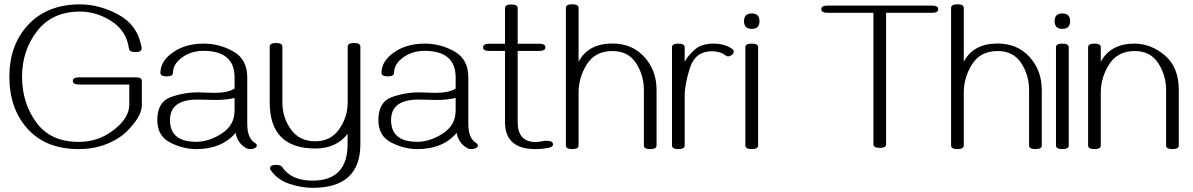

<svg xmlns="http://www.w3.org/2000/svg" viewBox="-20 -695 5656 910"><path d="M556.6 -51.3Q469.2 11.7 353 11.7Q198.2 11.7 111.3 -84Q24.4 -179.7 24.4 -331.1Q24.4 -482.9 114.7 -578.6Q205.1 -674.3 359.4 -674.3Q449.7 -674.3 538.3 -627.2Q627 -580.1 647.9 -484.9Q651.4 -472.2 651.4 -465.3Q651.4 -448.2 621.6 -448.2Q593.3 -448.2 591.3 -463.9Q580.1 -548.3 509 -594.2Q438 -640.1 359.4 -640.1Q227.1 -640.1 155.8 -547.6Q84.5 -455.1 84.5 -331.1Q84.5 -207.5 151.9 -115Q219.2 -22.5 353 -22.5Q441.4 -22.5 509.8 -72.3Q592.8 -132.3 592.8 -198.7V-294.4H355.5Q325.2 -294.4 325.2 -311.5Q325.2 -328.6 355.5 -328.6H622.6Q652.3 -328.6 652.3 -311.5V-198.2Q652.3 -159.7 619.4 -116.2Q586.4 -72.8 556.6 -51.3Z M1167 11.7Q1154.8 11.7 1145.5 6.3Q1105 -17.6 1096.7 -65.4Q1031.2 11.7 910.2 11.7Q848.1 11.7 786.9 -19.3Q725.6 -50.3 725.6 -125.5Q725.6 -211.9 788.8 -234.6Q852.1 -257.3 919.4 -257.3Q936.5 -257.3 956.3 -256.1Q976.1 -254.9 996.1 -254.9Q1060.1 -254.9 1091.8 -275.4V-328.1Q1091.8 -453.1 945.8 -454.1Q889.2 -454.1 847.2 -425.8Q800.3 -393.6 799.8 -350.1Q799.8 -333 769.5 -333Q740.2 -333 740.2 -350.1Q740.7 -406.7 801.3 -447.8Q859.9 -488.3 945.8 -488.3Q1020 -488.3 1085.9 -451.2Q1151.9 -414.1 1151.9 -328.1V-108.4Q1151.9 -39.1 1189 -17.1Q1197.3 -12.2 1197.3 -5.4Q1197.3 1.5 1188 6.8Q1178.2 11.7 1167 11.7ZM910.2 -22.9Q970.2 -22.9 1031 -62.3Q1091.8 -101.6 1091.8 -171.4V-230.5Q1049.8 -221.2 1001 -221.2Q980 -221.2 958.5 -222.2Q937 -223.1 915.5 -223.1Q785.6 -223.1 785.6 -125.5Q785.6 -22.9 910.2 -22.9Z M1461.4 195.3Q1408.2 195.3 1350.8 176Q1293.5 156.7 1261.7 109.4Q1259.8 106 1259.8 103Q1259.8 86.4 1290 86.4Q1310.5 86.4 1317.9 97.2Q1360.4 161.1 1461.4 161.1Q1627.4 161.1 1627.4 -11.7V-60.5Q1574.2 8.8 1474.6 8.8Q1258.3 8.8 1258.3 -209.5V-474.1Q1258.3 -491.2 1288.6 -491.2Q1318.4 -491.2 1318.4 -474.1V-209.5Q1318.4 -138.2 1358.6 -81.8Q1398.9 -25.4 1474.6 -25.4Q1547.4 -25.4 1587.6 -82.8Q1627.9 -140.1 1627.9 -209.5V-474.1Q1627.9 -491.2 1657.7 -491.2Q1688 -491.2 1688 -474.1V-11.7Q1688 195.3 1461.4 195.3Z M2214.8 11.7Q2202.6 11.7 2193.4 6.3Q2152.8 -17.6 2144.5 -65.4Q2079.1 11.7 1958 11.7Q1896 11.7 1834.7 -19.3Q1773.4 -50.3 1773.4 -125.5Q1773.4 -211.9 1836.7 -234.6Q1899.9 -257.3 1967.3 -257.3Q1984.4 -257.3 2004.2 -256.1Q2023.9 -254.9 2043.9 -254.9Q2107.9 -254.9 2139.6 -275.4V-328.1Q2139.6 -453.1 1993.7 -454.1Q1937 -454.1 1895 -425.8Q1848.1 -393.6 1847.7 -350.1Q1847.7 -333 1817.4 -333Q1788.1 -333 1788.1 -350.1Q1788.6 -406.7 1849.1 -447.8Q1907.7 -488.3 1993.7 -488.3Q2067.9 -488.3 2133.8 -451.2Q2199.7 -414.1 2199.7 -328.1V-108.4Q2199.7 -39.1 2236.8 -17.1Q2245.1 -12.2 2245.1 -5.4Q2245.1 1.5 2235.8 6.8Q2226.1 11.7 2214.8 11.7ZM1958 -22.9Q2018.1 -22.9 2078.9 -62.3Q2139.6 -101.6 2139.6 -171.4V-230.5Q2097.7 -221.2 2048.8 -221.2Q2027.8 -221.2 2006.3 -222.2Q1984.9 -223.1 1963.4 -223.1Q1833.5 -223.1 1833.5 -125.5Q1833.5 -22.9 1958 -22.9Z M2573.7 6.8Q2546.4 11.7 2518.1 11.7Q2373.5 11.7 2373.5 -116.2V-453.6H2299.3Q2269.5 -453.6 2269.5 -470.7Q2269.5 -487.8 2299.3 -487.8H2373.5V-656.7Q2373.5 -673.8 2403.8 -673.8Q2433.6 -673.8 2433.6 -656.7V-487.8H2535.2Q2564.9 -487.8 2564.9 -470.7Q2564.9 -453.6 2535.2 -453.6H2433.6V-116.2Q2433.6 -22.5 2518.1 -22Q2532.2 -22 2545.2 -24.9Q2558.1 -27.8 2570.3 -27.8Q2601.1 -27.8 2601.1 -10.3Q2601.1 2.4 2573.7 6.8Z M3061.5 11.7Q3031.7 11.7 3031.7 -5.4V-269Q3031.7 -338.4 2994.6 -395.8Q2957.5 -453.1 2882.3 -453.1Q2801.3 -453.1 2761.7 -390.6Q2722.2 -328.1 2722.2 -255.9V-5.4Q2722.2 11.7 2692.4 11.7Q2662.1 11.7 2662.1 -5.4V-657.7Q2662.1 -674.8 2692.4 -674.8Q2722.2 -674.8 2722.2 -657.7V-402.8Q2768.6 -488.8 2882.3 -488.8Q2976.1 -488.8 3033.9 -425Q3091.8 -361.3 3091.8 -269.5V-5.4Q3091.8 11.7 3061.5 11.7Z M3194.8 11.7Q3165 11.7 3165 -5.4V-471.2Q3165 -488.3 3194.8 -488.3Q3225.1 -488.3 3225.1 -471.2V-402.3Q3237.8 -427.2 3270.3 -457.8Q3302.7 -488.3 3362.8 -488.3Q3413.1 -488.3 3450.2 -463.4Q3457.5 -458.5 3457.5 -450.7Q3457.5 -440.4 3446.3 -433.1Q3438.5 -427.7 3431.2 -427.7Q3424.3 -427.7 3419.9 -431.6Q3393.1 -452.1 3355 -452.1Q3275.4 -452.1 3250.2 -373.8Q3225.1 -295.4 3225.1 -239.7V-5.4Q3225.1 11.7 3194.8 11.7Z M3543 -558.1Q3506.3 -558.1 3506.3 -594.7Q3506.3 -631.3 3543 -631.3Q3579.6 -631.3 3579.6 -594.7Q3579.6 -558.1 3543 -558.1ZM3543 11.7Q3512.7 11.7 3512.7 -5.4V-471.2Q3512.7 -488.3 3543 -488.3Q3573.2 -488.3 3573.2 -471.2V-5.4Q3573.2 11.7 3543 11.7Z M4149.9 5.9Q4119.6 5.9 4119.6 -11.2V-634.3H3902.3Q3872.6 -634.3 3872.6 -651.4Q3872.6 -668.5 3902.3 -668.5H4397Q4426.8 -668.5 4426.8 -651.4Q4426.8 -634.3 4397 -634.3H4179.7V-11.2Q4179.7 5.9 4149.9 5.9Z M4887.2 11.7Q4857.4 11.7 4857.4 -5.4V-269Q4857.4 -338.4 4820.3 -395.8Q4783.2 -453.1 4708 -453.1Q4627 -453.1 4587.4 -390.6Q4547.9 -328.1 4547.9 -255.9V-5.4Q4547.9 11.7 4518.1 11.7Q4487.8 11.7 4487.8 -5.4V-657.7Q4487.8 -674.8 4518.1 -674.8Q4547.9 -674.8 4547.9 -657.7V-402.8Q4594.2 -488.8 4708 -488.8Q4801.8 -488.8 4859.6 -425Q4917.5 -361.3 4917.5 -269.5V-5.4Q4917.5 11.7 4887.2 11.7Z M5015.1 -558.1Q4978.5 -558.1 4978.5 -594.7Q4978.5 -631.3 5015.1 -631.3Q5051.8 -631.3 5051.8 -594.7Q5051.8 -558.1 5015.1 -558.1ZM5015.1 11.7Q4984.9 11.7 4984.9 -5.4V-471.2Q4984.9 -488.3 5015.1 -488.3Q5045.4 -488.3 5045.4 -471.2V-5.4Q5045.4 11.7 5015.1 11.7Z M5536.6 11.7Q5506.8 11.7 5506.8 -5.4V-268.6Q5506.8 -337.9 5469.7 -395.5Q5432.6 -453.1 5357.4 -453.1Q5277.3 -453.1 5237.3 -390.6Q5197.3 -328.1 5197.3 -255.4V-5.4Q5197.3 11.7 5167.5 11.7Q5137.2 11.7 5137.2 -5.4V-471.2Q5137.2 -488.3 5167.5 -488.3Q5197.3 -488.3 5197.3 -471.2V-402.3Q5243.7 -488.3 5357.4 -488.3Q5436 -487.8 5501.5 -431.9Q5566.9 -376 5566.9 -269V-5.4Q5566.9 11.7 5536.6 11.7Z"/></svg>

Font: Gayathri Thin
Style: Regular
Weight: 100
Designer: Binoy Dominic <binoy.domenic@gmail.com>
Foundry: SMC
Version: Version 1.000